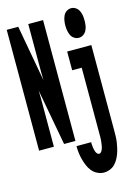

<svg xmlns="http://www.w3.org/2000/svg" viewBox="-143 -832 786 1128"><g transform="rotate(-15 250.0 -268.5)"><path d="M9 0V-735H79L141 -393Q141 -405 140.5 -417Q140 -429 140 -441V-735H230V0H161L98 -342Q98 -330 98.5 -318Q99 -306 99 -294V0ZM407 -580Q392 -580 379 -588.5Q366 -597 359.5 -611Q353 -625 350.5 -640Q348 -655 348 -670Q348 -685 350.5 -700Q353 -715 359.5 -729Q366 -743 379 -751.5Q392 -760 407 -760Q422 -760 434.5 -751.5Q447 -743 454 -729Q461 -715 463 -700Q465 -685 465 -670Q465 -655 463 -640Q461 -625 454 -611Q447 -597 434.5 -588.5Q422 -580 407 -580ZM346 223Q325 223 305.5 213.5Q286 204 273 188Q260 172 252 153Q244 134 238.5 113.5Q233 93 230.5 72.5Q228 52 228 31H317Q317 38 317.5 45.5Q318 53 319 60.5Q320 68 321.5 75.5Q323 83 325.5 89.5Q328 96 333 102.5Q338 109 346 109Q353 109 358 102.5Q363 96 366 89Q369 82 370.5 75Q372 68 373 60.5Q374 53 375 45.5Q376 38 376.5 30.5Q377 23 377 15.5Q377 8 377 0V-406H319V-520H466V0Q466 18 465.5 35.5Q465 53 462.5 70.5Q460 88 456 105Q452 122 446 138.5Q440 155 431 170.5Q422 186 409.5 198Q397 210 380 216.5Q363 223 346 223Z"/></g></svg>

Font: Iosevka Curly Heavy
Style: Regular
Weight: 900
Monospace: yes
Designer: Belleve Invis
Foundry: Belleve Invis
Version: Version 22.1.2; ttfautohint (v1.8.4)